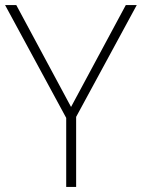

<svg xmlns="http://www.w3.org/2000/svg" viewBox="-20 -734 557 754"><path d="M259 -314 44 -714H0L240 -271V0H279V-275L517 -714H474Z"/></svg>

Font: Noto Sans Myanmar UI ExtraLight
Style: Regular
Weight: 200
Designer: Monotype Design Team
Foundry: Monotype Imaging Inc.
Version: Version 2.103